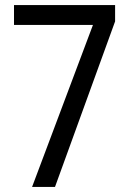

<svg xmlns="http://www.w3.org/2000/svg" viewBox="-20 -734 512 754"><path d="M106 0 345 -636H35V-714H432V-650L196 0Z"/></svg>

Font: Noto Sans Ethiopic Cond
Style: Regular
Weight: 400
Width: 3
Designer: Monotype Design Team
Foundry: Monotype Imaging Inc.
Version: Version 2.102; ttfautohint (v1.8.4.7-5d5b)